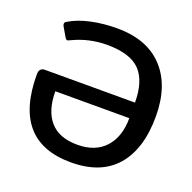

<svg xmlns="http://www.w3.org/2000/svg" viewBox="-126 -821 961 961"><g transform="rotate(20 355.0 -340.0)"><path d="M39 -341Q39 -376 70 -376H549Q549 -491 496 -545.5Q443 -600 320 -600Q223 -600 137 -558Q127 -553 123 -553Q118 -553 112 -562L84 -610Q79 -618 79 -624Q79 -634 88 -638Q133 -666 199 -680.5Q265 -695 339 -695Q499 -695 585 -602.5Q671 -510 671 -346Q671 -173 589.5 -79Q508 15 349 15Q39 15 39 -341ZM549 -293H155Q155 -190 203.5 -134.5Q252 -79 349 -79Q445 -79 497 -136.5Q549 -194 549 -293Z"/></g></svg>

Font: Mitr
Style: Regular
Weight: 400
Designer: Thanarat Vachiruckul
Foundry: Cadson Demak
Version: Version 1.003